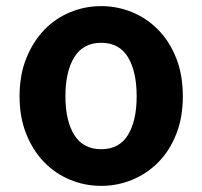

<svg xmlns="http://www.w3.org/2000/svg" viewBox="-20 -594 662 628"><path d="M311 14Q258 14 209.5 -6Q161 -26 124.5 -63.5Q88 -101 66 -155.5Q44 -210 44 -279Q44 -349 66 -403.5Q88 -458 124.5 -496Q161 -534 209.5 -554Q258 -574 311 -574Q364 -574 412.5 -554Q461 -534 498 -496Q535 -458 556.5 -403.5Q578 -349 578 -279Q578 -210 556.5 -155.5Q535 -101 498 -63.5Q461 -26 412.5 -6Q364 14 311 14ZM311 -106Q370 -106 398.5 -152.5Q427 -199 427 -279Q427 -360 398.5 -407Q370 -454 311 -454Q252 -454 223 -407Q194 -360 194 -279Q194 -199 223 -152.5Q252 -106 311 -106Z"/></svg>

Font: Kinto Sans
Style: Bold
Weight: 700
Designer: Authors: Ryoko NISHIZUKA  (kana & ideographs); Paul D. Hunt (Latin, Greek & Cyrillic); Wenlong ZHANG  (bopomofo); Sandol
Foundry: Adobe Systems Incorporated, ookami Inc.
Version: Version 0.001